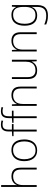

<svg xmlns="http://www.w3.org/2000/svg" viewBox="1510 -2314 1045 4104"><g transform="rotate(-90 2032.0 -262.5)"><path d="M128 -510Q128 -484 127.5 -464.5Q127 -445 126 -423H128Q140 -455 164 -481.5Q188 -508 226 -524Q264 -540 318 -540Q375 -540 415.5 -519.5Q456 -499 477.5 -456.5Q499 -414 499 -347V0H459V-341Q459 -426 420.5 -465Q382 -504 312 -504Q257 -504 216 -482Q175 -460 151.5 -413.5Q128 -367 128 -297V0H88V-760H128Z M1103 -265Q1103 -206 1089 -156Q1075 -106 1046 -69Q1017 -32 973 -11Q929 10 870 10Q812 10 769 -10.5Q726 -31 697 -68Q668 -105 653.5 -155Q639 -205 639 -265Q639 -350 667 -411.5Q695 -473 748 -506.5Q801 -540 875 -540Q955 -540 1005.5 -504Q1056 -468 1079.5 -406Q1103 -344 1103 -265ZM680 -265Q680 -195 701 -140.5Q722 -86 764 -55.5Q806 -25 870 -25Q936 -25 978.5 -56Q1021 -87 1041 -141Q1061 -195 1061 -265Q1061 -332 1042.5 -386.5Q1024 -441 983.5 -473Q943 -505 875 -505Q781 -505 730.5 -441.5Q680 -378 680 -265Z M1432 -495H1313V0H1272V-495H1173V-523L1273 -530V-599Q1273 -680 1307.5 -722.5Q1342 -765 1421 -765Q1447 -765 1467.5 -761Q1488 -757 1509 -752L1501 -717Q1484 -724 1463.5 -727Q1443 -730 1424 -730Q1364 -730 1338.5 -700Q1313 -670 1313 -600V-530H1432Z M1718 -495H1599V0H1558V-495H1459V-523L1559 -530V-599Q1559 -680 1593.5 -722.5Q1628 -765 1707 -765Q1733 -765 1753.5 -761Q1774 -757 1795 -752L1787 -717Q1770 -724 1749.5 -727Q1729 -730 1710 -730Q1650 -730 1624.5 -700Q1599 -670 1599 -600V-530H1718Z M2051 -540Q2137 -540 2184.5 -493Q2232 -446 2232 -347V0H2192V-341Q2192 -426 2153.5 -465Q2115 -504 2045 -504Q1962 -504 1911.5 -453.5Q1861 -403 1861 -297V0H1821V-530H1853L1859 -423H1861Q1874 -453 1897.5 -480Q1921 -507 1959 -523.5Q1997 -540 2051 -540Z M2806 -530V0H2774L2768 -107H2765Q2754 -77 2729.5 -50Q2705 -23 2667.5 -6.5Q2630 10 2576 10Q2517 10 2476.5 -12Q2436 -34 2415.5 -77Q2395 -120 2395 -183V-530H2435V-192Q2435 -107 2473 -66.5Q2511 -26 2581 -26Q2637 -26 2678 -48.5Q2719 -71 2742 -117Q2765 -163 2765 -233V-530Z M3213 -540Q3299 -540 3346.5 -493Q3394 -446 3394 -347V0H3354V-341Q3354 -426 3315.5 -465Q3277 -504 3207 -504Q3124 -504 3073.5 -453.5Q3023 -403 3023 -297V0H2983V-530H3015L3021 -423H3023Q3036 -453 3059.5 -480Q3083 -507 3121 -523.5Q3159 -540 3213 -540Z M3762 -540Q3834 -540 3873 -512Q3912 -484 3933 -441H3935L3941 -530H3975V23Q3975 87 3953 136Q3931 185 3881.5 212.5Q3832 240 3750 240Q3688 240 3643 229.5Q3598 219 3561 203V162Q3598 179 3645 191.5Q3692 204 3749 204Q3851 204 3893 155Q3935 106 3935 24V-16Q3935 -43 3935.5 -64Q3936 -85 3937 -113H3935Q3917 -53 3869 -21.5Q3821 10 3749 10Q3648 10 3591 -58Q3534 -126 3534 -258Q3534 -390 3591.5 -465Q3649 -540 3762 -540ZM3768 -504Q3702 -504 3659.5 -475Q3617 -446 3596 -391Q3575 -336 3575 -257Q3575 -144 3622 -85Q3669 -26 3756 -26Q3812 -26 3847 -45Q3882 -64 3901.5 -96Q3921 -128 3928.5 -167.5Q3936 -207 3936 -247V-293Q3936 -354 3921 -402Q3906 -450 3869.5 -477Q3833 -504 3768 -504Z"/></g></svg>

Font: Noto Sans Hebrew Thin ExtraLight
Style: Regular
Weight: 250
Version: Version 3.001